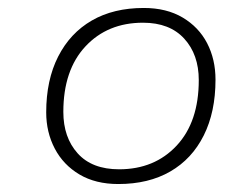

<svg xmlns="http://www.w3.org/2000/svg" viewBox="-20 -694 585 482"><path d="M277 -232Q220 -232 179.5 -256Q139 -280 117.5 -321Q96 -362 96 -412Q96 -493 126 -552Q156 -611 210.5 -642.5Q265 -674 341 -674Q398 -674 438.5 -650Q479 -626 500 -585.5Q521 -545 521 -494Q521 -413 491.5 -354Q462 -295 407.5 -263.5Q353 -232 277 -232ZM279 -269Q368 -269 423.5 -328.5Q479 -388 479 -493Q479 -557 442.5 -597Q406 -637 339 -637Q250 -637 194.5 -577.5Q139 -518 139 -413Q139 -349 175 -309Q211 -269 279 -269Z"/></svg>

Font: Gantari ExtraLight
Style: Italic
Weight: 250
Italic angle: -10°
Designer: Anugrah Pasau
Foundry: Lafontype
Version: Version 1.000